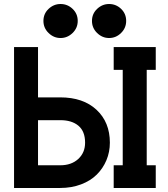

<svg xmlns="http://www.w3.org/2000/svg" viewBox="-20 -934 834 954"><path d="M49.8 -700.2H168.9V-450.2H278.8Q393.6 -450.2 459.7 -388.4Q525.9 -326.7 525.9 -225.1Q525.9 -178.7 508.8 -137.9Q491.7 -97.2 460.7 -66.4Q429.7 -35.6 382.6 -17.8Q335.4 0 278.8 0H49.8ZM168.9 -112.8H279.8Q334.5 -112.8 368.7 -144Q402.8 -175.3 402.8 -225.1Q402.8 -281.2 369.9 -309.1Q336.9 -336.9 279.8 -336.9H168.9ZM195.8 -830.1Q195.8 -865.7 221.4 -889.9Q247.1 -914.1 280.8 -914.1Q315.4 -914.1 340.8 -889.9Q366.2 -865.7 366.2 -830.1Q366.2 -794.9 340.6 -770Q314.9 -745.1 280.8 -745.1Q247.1 -745.1 221.4 -770Q195.8 -794.9 195.8 -830.1ZM437 -830.1Q437 -865.7 462.6 -889.9Q488.3 -914.1 522 -914.1Q556.6 -914.1 581.8 -889.9Q606.9 -865.7 606.9 -830.1Q606.9 -794.9 581.5 -770Q556.2 -745.1 522 -745.1Q488.3 -745.1 462.6 -770Q437 -794.9 437 -830.1ZM544.9 0V-112.8H589.8V-586.9H544.9V-700.2H753.9V-586.9H709V-112.8H753.9V0Z"/></svg>

Font: Cakra Normal
Style: Regular
Weight: 400
Designer: Lucia Kollert, Vojtech Kollert
Foundry: OoM Type
Version: Version 1.000;Glyphs 3.1.1 (3148)